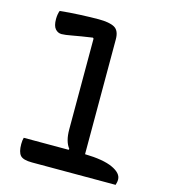

<svg xmlns="http://www.w3.org/2000/svg" viewBox="-113 -849 825 938"><g transform="rotate(15 300.0 -380.0)"><path d="M66 -106H293L295 -111Q270 -142 270 -203V-662L266 -666Q204 -657 167 -650Q130 -643 113 -643Q94 -643 81 -658Q68 -673 68 -707Q68 -731 75 -750Q122 -755 176.5 -757.5Q231 -760 270 -760Q325 -760 350.5 -745.5Q376 -731 376 -687V-106Q469 -104 516.5 -82Q564 -60 564 -28Q564 -20 562.5 -13.5Q561 -7 559 0H136Q91 0 76.5 -16.5Q62 -33 62 -73Q62 -93 66 -106Z"/></g></svg>

Font: Recursive Mn Csl St Med
Style: Regular
Weight: 500
Monospace: yes
Version: Version 1.079;hotconv 1.0.112;makeotfexe 2.5.65598; ttfautoh